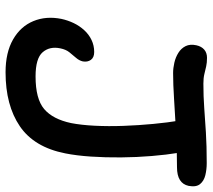

<svg xmlns="http://www.w3.org/2000/svg" viewBox="-57 -696 765 691"><g transform="rotate(90 325.5 -350.5)"><path d="M240 12Q169 12 122 -15Q75 -42 56 -88Q37 -134 48 -189Q53 -212 63 -233Q73 -254 88.5 -271Q104 -288 124 -297.5Q144 -307 167 -307Q187 -307 195.5 -295Q204 -283 201 -266Q198 -253 188 -241.5Q178 -230 168 -217.5Q158 -205 154 -185Q146 -147 168 -121.5Q190 -96 255 -96Q336 -96 372.5 -127Q409 -158 423 -224Q430 -260 432.5 -309Q435 -358 433 -412.5Q431 -467 426 -519.5Q421 -572 414 -614Q410 -639 418.5 -657.5Q427 -676 449 -676Q487 -676 505.5 -661.5Q524 -647 530 -610Q537 -568 541.5 -514Q546 -460 546.5 -403.5Q547 -347 543.5 -295Q540 -243 532 -203Q510 -91 434.5 -39.5Q359 12 240 12ZM243 -591Q225 -591 205.5 -595.5Q186 -600 170 -610Q154 -620 146 -636Q138 -652 143 -675Q147 -693 158.5 -703Q170 -713 188 -713Q206 -713 219 -710Q232 -707 246.5 -703.5Q261 -700 281 -700Q327 -700 368 -703Q409 -706 456.5 -709Q504 -712 567 -712Q590 -712 610.5 -707Q631 -702 642.5 -688Q654 -674 649 -647Q640 -605 582 -605Q517 -605 454.5 -601.5Q392 -598 337.5 -594.5Q283 -591 243 -591Z"/></g></svg>

Font: Shantell Sans Medium
Style: Italic
Weight: 500
Italic angle: -11°
Designer: Stephen Nixon, Anya Danilova, Shantell Martin
Foundry: Arrow Type
Version: Version 1.011;[c5ecc13dd]